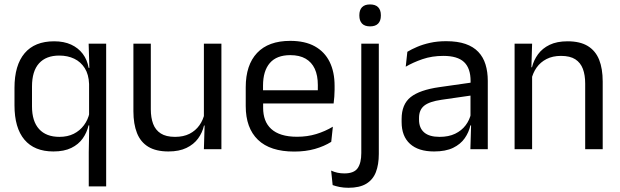

<svg xmlns="http://www.w3.org/2000/svg" viewBox="-20 -690 2867 888"><path d="M227 10.5Q139 10.5 93 -44Q47 -98.5 47 -203V-283.5Q47 -388.5 93.8 -443.8Q140.5 -499 230.5 -499Q275.5 -499 308.8 -483.8Q342 -468.5 362.8 -441Q383.5 -413.5 390 -376H417L392 -301.5Q390.5 -345.5 372 -374.8Q353.5 -404 323.2 -418.5Q293 -433 254 -433Q193 -433 160.5 -397Q128 -361 128 -290V-198Q128 -129 160.8 -93Q193.5 -57 255 -57Q292.5 -57 321 -71.2Q349.5 -85.5 368.2 -110.8Q387 -136 394 -168L412.5 -110H389.5Q382 -77 362.5 -49.5Q343 -22 309.8 -5.8Q276.5 10.5 227 10.5ZM390.5 172V13.5L393 -125.5L392 -141.5V-345.5L393.5 -370.5L390 -488H471V172Z M677.5 -488V-184.5Q677.5 -146 688.2 -117.2Q699 -88.5 723.5 -72.8Q748 -57 789.5 -57Q828.5 -57 856.5 -71.2Q884.5 -85.5 902.2 -110.5Q920 -135.5 926.5 -167L941 -109.5H923.5Q916 -76.5 896 -49.2Q876 -22 842.2 -5.8Q808.5 10.5 759 10.5Q701.5 10.5 665.8 -11.2Q630 -33 613.5 -74.8Q597 -116.5 597 -175.5V-488ZM1004 -488V0H923L926.5 -117L923 -122V-488Z M1341 11Q1229.5 11 1173 -43.5Q1116.5 -98 1116.5 -199.5V-286.5Q1116.5 -389.5 1169 -445.2Q1221.5 -501 1322.5 -501Q1390.5 -501 1436 -475.8Q1481.5 -450.5 1504.5 -404Q1527.5 -357.5 1527.5 -293V-275Q1527.5 -259 1526.2 -243Q1525 -227 1523 -211.5H1448.5Q1449.5 -235.5 1449.8 -257Q1450 -278.5 1450 -296.5Q1450 -341 1435.8 -371.8Q1421.5 -402.5 1393.2 -418.8Q1365 -435 1322.5 -435Q1259.5 -435 1228 -398.5Q1196.5 -362 1196.5 -294V-247.5L1197 -237.5V-191Q1197 -160.5 1206 -136Q1215 -111.5 1234.2 -93.8Q1253.5 -76 1283.2 -66.8Q1313 -57.5 1354 -57.5Q1401.5 -57.5 1442.5 -70Q1483.5 -82.5 1519.5 -104L1512 -34Q1479.5 -13.5 1436.5 -1.2Q1393.5 11 1341 11ZM1159 -211.5V-272.5H1506V-211.5Z M1651 -66.5V-488H1732V-66.5ZM1691.5 -568Q1666.5 -568 1654.2 -581.2Q1642 -594.5 1642 -617.5V-620Q1642 -643.5 1654.2 -656.5Q1666.5 -669.5 1691.5 -669.5Q1716.5 -669.5 1729 -656.5Q1741.5 -643.5 1741.5 -620V-617.5Q1741.5 -594 1729 -581Q1716.5 -568 1691.5 -568ZM1591.5 178.5Q1570 178.5 1551 174.8Q1532 171 1518.5 166L1511.5 99Q1525.5 105.5 1540.8 108.8Q1556 112 1572.5 112Q1617.5 112 1634.2 87.8Q1651 63.5 1651 18V-136.5H1732V22Q1732 71 1718.5 106Q1705 141 1674 159.8Q1643 178.5 1591.5 178.5Z M2155.5 0 2159 -118.5 2156 -131V-286.5L2156.5 -315Q2156.5 -374.5 2126.2 -403Q2096 -431.5 2030.5 -431.5Q1978 -431.5 1934.2 -416.5Q1890.5 -401.5 1856.5 -381.5L1864 -450.5Q1883 -462 1909.2 -473.2Q1935.5 -484.5 1969.2 -492Q2003 -499.5 2043.5 -499.5Q2096 -499.5 2132.8 -486.8Q2169.5 -474 2192.2 -450Q2215 -426 2225.5 -392Q2236 -358 2236 -316V0ZM1987.5 10.5Q1915 10.5 1876.2 -24.8Q1837.5 -60 1837.5 -125.5V-140Q1837.5 -207.5 1879.2 -240.8Q1921 -274 2012 -287L2166.5 -309L2171 -250L2022 -228.5Q1966 -220.5 1942 -201.2Q1918 -182 1918 -144.5V-136.5Q1918 -98 1941.8 -77.5Q1965.5 -57 2013 -57Q2055 -57 2085 -71.5Q2115 -86 2133.5 -110.5Q2152 -135 2158.5 -165L2171 -110H2155.5Q2148.5 -78 2129.2 -50.5Q2110 -23 2075.5 -6.2Q2041 10.5 1987.5 10.5Z M2686.5 0V-303.5Q2686.5 -343 2675.8 -371.5Q2665 -400 2640.8 -415.8Q2616.5 -431.5 2574.5 -431.5Q2536 -431.5 2507.8 -417Q2479.5 -402.5 2462 -377.8Q2444.5 -353 2437.5 -321.5L2423 -379H2440.5Q2448.5 -412 2468.5 -439.2Q2488.5 -466.5 2522.2 -482.8Q2556 -499 2605 -499Q2663 -499 2698.8 -477Q2734.5 -455 2751 -413.8Q2767.5 -372.5 2767.5 -312.5V0ZM2360 0V-488H2441L2437.5 -371L2441 -366.5V0Z"/></svg>

Font: Anek Latin
Style: Regular
Weight: 400
Designer: Yesha Goshar
Foundry: Ek Type
Version: Version 1.003